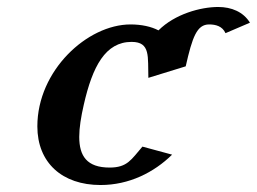

<svg xmlns="http://www.w3.org/2000/svg" viewBox="-20 -520 736 550"><path d="M87 -158C87 -54 158 10 268 10C350 10 421 -26 473 -77L388 -100C356 -63 345 -40 294 -40C229 -40 207 -73 207 -128C207 -154 212 -185 220 -220C245 -330 282 -400 357 -400C412 -400 403 -357 405 -297L512 -330C531 -414 544 -450 579 -450C598 -450 617 -445 626 -425L696 -455C677 -486 643 -500 605 -500C555 -500 481 -480 434 -433C413 -444 385 -450 354 -450C230 -450 87 -318 87 -158Z"/></svg>

Font: Pfennig
Style: BoldItalic
Weight: 700
Italic angle: -13°
Version: Version 20100423